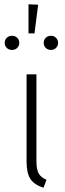

<svg xmlns="http://www.w3.org/2000/svg" viewBox="-20 -869 303 896"><path d="M150 -118Q150 -78 160.5 -59.5Q171 -41 197 -30L183 7Q139 -7 121.5 -34.5Q104 -62 104 -115V-522H150ZM158 -847 141 -713H113V-849ZM70 -669Q70 -655 60.5 -645.5Q51 -636 36 -636Q21 -636 11.5 -645.5Q2 -655 2 -669Q2 -683 11.5 -692.5Q21 -702 36 -702Q51 -702 60.5 -692.5Q70 -683 70 -669ZM251 -669Q251 -655 241.5 -645.5Q232 -636 218 -636Q203 -636 193.5 -645.5Q184 -655 184 -669Q184 -683 193.5 -692.5Q203 -702 218 -702Q232 -702 241.5 -692.5Q251 -683 251 -669Z"/></svg>

Font: FiraGO ExtraLight
Style: Regular
Weight: 200
Designer: bBox Type
Foundry: bBox Type GmbH
Version: Version 1.001